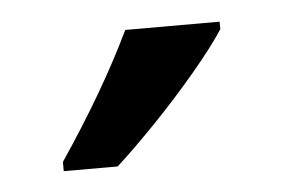

<svg xmlns="http://www.w3.org/2000/svg" viewBox="-28 -851 335 227"><g transform="rotate(-5 139.5 -737.0)"><path d="M239 -808Q226 -788 202 -759.5Q178 -731 151.5 -703.5Q125 -676 104 -657H40V-668Q94 -748 127 -817H239Z"/></g></svg>

Font: Noto Sans Tamil UI ExtraCondensed Medium
Style: Regular
Weight: 500
Width: 2
Designer: Jelle Bosma - Monotype Design Team
Foundry: Monotype Imaging Inc.
Version: Version 2.004; ttfautohint (v1.8.4.7-5d5b)